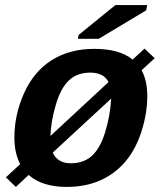

<svg xmlns="http://www.w3.org/2000/svg" viewBox="-20 -732 640 762"><path d="M244.6 9.8Q147 9.8 93.8 -37.6L43 9.8L3.4 -28.3L60.1 -80.6Q37.1 -124.5 37.1 -186.5Q37.1 -276.9 75.9 -363Q114.7 -449.2 186 -493.7Q257.3 -538.1 354 -538.1Q454.6 -538.1 506.3 -495.6L553.7 -539.1L593.8 -501L542 -453.1Q564.5 -412.1 564.5 -350.6Q564.5 -283.2 542 -211.9Q519.5 -140.6 478.3 -91.6Q437 -42.5 378.4 -16.4Q319.8 9.8 244.6 9.8ZM421.4 -340.8 189.5 -126.5Q208 -84 261.2 -84Q312 -84 344.7 -113.5Q377.4 -143.1 397.2 -206.8Q417 -270.5 421.4 -340.8ZM180.2 -192.4 410.6 -406.2Q392.1 -443.8 337.9 -443.8Q286.6 -443.8 253.9 -413.3Q221.2 -382.8 201.7 -316.7Q182.1 -250.5 180.2 -192.4ZM289.1 -578.1 292 -593.3 438 -711.9H564L560.1 -690.9L372.1 -578.1Z"/></svg>

Font: Cousine
Style: Bold Italic
Weight: 700
Italic angle: -12°
Monospace: yes
Designer: Steve Matteson
Foundry: Ascender Corporation
Version: Version 1.20